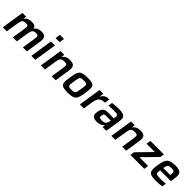

<svg xmlns="http://www.w3.org/2000/svg" viewBox="427 -2402 4069 4069"><g transform="rotate(45 2461.5 -367.5)"><path d="M637 0 679 -270Q687 -319 688.5 -347Q690 -375 683.5 -389.5Q677 -404 660 -407.5Q643 -411 614 -411Q583 -411 563 -403Q543 -395 530.5 -377Q518 -359 510.5 -331Q503 -303 497 -263L456 0H336L378 -270Q386 -319 387.5 -347Q389 -375 382.5 -389.5Q376 -404 359 -407.5Q342 -411 313 -411Q282 -411 262 -402.5Q242 -394 229.5 -376Q217 -358 209.5 -330Q202 -302 196 -263L155 0H35L114 -510H225L219 -445H226Q249 -481 288 -499.5Q327 -518 386 -518Q448 -518 476.5 -500Q505 -482 513 -445H521Q568 -518 685 -518Q733 -518 761 -505Q789 -492 801.5 -467Q814 -442 814 -405Q814 -368 806 -319L757 0Z M986 -630 1004 -743H1128L1110 -630ZM891 0 969 -510H1089L1011 0Z M1502 0 1544 -270Q1552 -319 1553 -347Q1554 -375 1546.5 -389.5Q1539 -404 1520 -407.5Q1501 -411 1468 -411Q1433 -411 1410.5 -402.5Q1388 -394 1374 -376Q1360 -358 1352.5 -330Q1345 -302 1339 -263L1298 0H1178L1257 -510H1368L1362 -445H1370Q1394 -482 1435 -500Q1476 -518 1539 -518Q1592 -518 1622 -505Q1652 -492 1665.5 -467Q1679 -442 1679 -405Q1679 -368 1671 -319L1622 0Z M1983 8Q1901 8 1856.5 -4.5Q1812 -17 1794 -47Q1776 -77 1778.5 -128Q1781 -179 1793 -256Q1805 -333 1818 -383.5Q1831 -434 1858.5 -464Q1886 -494 1934 -506Q1982 -518 2064 -518Q2146 -518 2190.5 -506Q2235 -494 2253 -464Q2271 -434 2269 -383.5Q2267 -333 2255 -256Q2243 -179 2229.5 -128Q2216 -77 2188.5 -47Q2161 -17 2113 -4.5Q2065 8 1983 8ZM1998 -92Q2039 -92 2062.5 -97Q2086 -102 2099 -119.5Q2112 -137 2118.5 -169.5Q2125 -202 2134 -256Q2142 -310 2145.5 -342.5Q2149 -375 2141 -391.5Q2133 -408 2111.5 -413Q2090 -418 2049 -418Q2008 -418 1984.5 -413Q1961 -408 1948.5 -391.5Q1936 -375 1929 -342.5Q1922 -310 1914 -256Q1905 -202 1902 -169.5Q1899 -137 1906.5 -119.5Q1914 -102 1935.5 -97Q1957 -92 1998 -92Z M2346 0 2425 -510H2536L2526 -421H2534Q2563 -479 2607.5 -498.5Q2652 -518 2714 -518L2696 -401Q2646 -401 2612 -390.5Q2578 -380 2555.5 -357.5Q2533 -335 2519.5 -298.5Q2506 -262 2498 -209L2466 0Z M2849 8Q2773 8 2739 -25.5Q2705 -59 2718 -142Q2725 -186 2737 -216.5Q2749 -247 2770 -266Q2791 -285 2823.5 -293.5Q2856 -302 2902 -302Q2912 -302 2931 -301.5Q2950 -301 2972.5 -300.5Q2995 -300 3019.5 -299.5Q3044 -299 3064 -298L3067 -318Q3073 -354 3071 -374Q3069 -394 3055.5 -403.5Q3042 -413 3015 -415.5Q2988 -418 2943 -418Q2927 -418 2905.5 -417Q2884 -416 2862.5 -415Q2841 -414 2822 -412.5Q2803 -411 2791 -409L2806 -503Q2851 -511 2901 -514.5Q2951 -518 2999 -518Q3072 -518 3113.5 -506Q3155 -494 3174 -469.5Q3193 -445 3194 -406Q3195 -367 3186 -313L3138 0H3027L3033 -63H3026Q3010 -39 2988 -25Q2966 -11 2942.5 -3.5Q2919 4 2894.5 6Q2870 8 2849 8ZM2921 -89Q2954 -89 2976.5 -96Q2999 -103 3014 -117.5Q3029 -132 3037 -154.5Q3045 -177 3050 -208L3052 -221H2919Q2897 -221 2882.5 -218.5Q2868 -216 2859 -209Q2850 -202 2845 -189Q2840 -176 2837 -154Q2834 -133 2835 -120Q2836 -107 2845 -100.5Q2854 -94 2872.5 -91.5Q2891 -89 2921 -89Z M3613 0 3655 -270Q3663 -319 3664 -347Q3665 -375 3657.5 -389.5Q3650 -404 3631 -407.5Q3612 -411 3579 -411Q3544 -411 3521.5 -402.5Q3499 -394 3485 -376Q3471 -358 3463.5 -330Q3456 -302 3450 -263L3409 0H3289L3368 -510H3479L3473 -445H3481Q3505 -482 3546 -500Q3587 -518 3650 -518Q3703 -518 3733 -505Q3763 -492 3776.5 -467Q3790 -442 3790 -405Q3790 -368 3782 -319L3733 0Z M3859 0 3873 -93 4184 -410H3934L3950 -510H4354L4339 -417L4028 -100H4292L4277 0Z M4622 8Q4539 8 4493 -6Q4447 -20 4427.5 -51.5Q4408 -83 4409 -132.5Q4410 -182 4421 -254Q4432 -322 4446.5 -372Q4461 -422 4489.5 -454.5Q4518 -487 4566.5 -502.5Q4615 -518 4693 -518Q4770 -518 4811 -502Q4852 -486 4867.5 -453.5Q4883 -421 4880 -371.5Q4877 -322 4866 -254L4860 -215H4536Q4530 -175 4529.5 -151Q4529 -127 4541.5 -113.5Q4554 -100 4583 -95.5Q4612 -91 4665 -91Q4681 -91 4701 -91.5Q4721 -92 4742 -93.5Q4763 -95 4783.5 -96.5Q4804 -98 4822 -100L4808 -7Q4773 0 4721 4Q4669 8 4622 8ZM4758 -296Q4764 -337 4763 -361.5Q4762 -386 4752.5 -398.5Q4743 -411 4724 -415Q4705 -419 4676 -419Q4640 -419 4618 -414Q4596 -409 4582.5 -395.5Q4569 -382 4562 -358Q4555 -334 4549 -296Z"/></g></svg>

Font: Azeri Sans SemiBold
Style: Italic
Weight: 600
Designer: Hector Gatti & Omnibus-Type (original fonts) / Cristiano Sobral (main changes and remastering)
Foundry: Omnibus-Type
Version: Version 0.07;August 21, 2020;FontCreator 13.0.0.2681 64-bit;